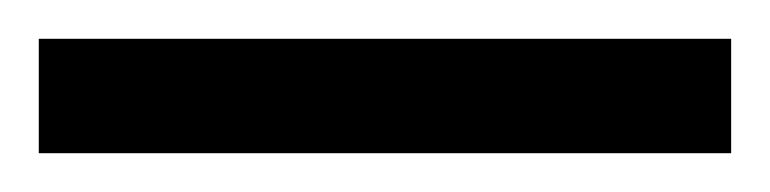

<svg xmlns="http://www.w3.org/2000/svg" viewBox="-23 63 397 99"><path d="M-3 142H354V83H-3Z"/></svg>

Font: Noto Serif Georgian ExtraCondensed ExtraLight
Style: Regular
Weight: 200
Width: 2
Designer: Monotype Design Team, Akaki Razmadze
Foundry: Google LLC
Version: Version 2.003